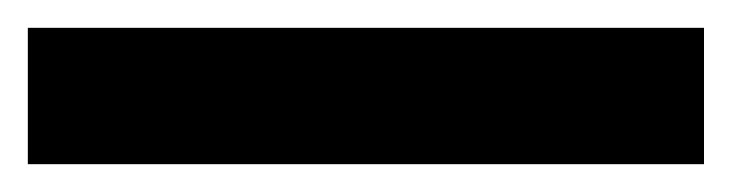

<svg xmlns="http://www.w3.org/2000/svg" viewBox="-23 -878 526 138"><path d="M483 -760V-858H-3V-760Z"/></svg>

Font: Noto Sans Hebrew Condensed
Style: Bold
Weight: 700
Width: 3
Designer: Monotype Design Team
Foundry: Monotype Imaging Inc.
Version: Version 2.004